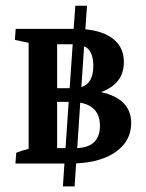

<svg xmlns="http://www.w3.org/2000/svg" viewBox="-20 -580 517 681"><path d="M34.7 0 37.6 -38.1Q57.1 -45.9 81.5 -52.2V-428.2L32.7 -438.5L35.6 -477.5H241.2L247.1 -559.6H288.6L282.7 -476.1Q348.6 -469.7 384 -439.9Q419.4 -410.2 419.4 -359.9Q419.4 -282.7 338.4 -253.4Q445.3 -229.5 445.3 -143.6Q445.3 -81.1 392.6 -42.7Q339.8 -4.4 250 -0.5L244.6 81.1H203.1L208.5 0ZM237.8 -422.9H182.6V-267.1H227.1ZM311 -346.2Q311 -401.4 278.3 -416L268.6 -271Q311 -284.7 311 -346.2ZM223.6 -218.8H182.6V-54.7H212.4ZM334.5 -133.8Q334.5 -203.1 264.6 -215.8L253.9 -54.7Q334.5 -58.6 334.5 -133.8Z"/></svg>

Font: Markazi Text SemiBold
Style: Regular
Weight: 600
Designer: Borna Izadpanah (Arabic designer), Fiona Ross (Arabic design director) and Florian Runge (Latin designer)
Foundry: Borna Izadpanah and Florian Runge
Version: Version 1.001; ttfautohint (v1.8.3)